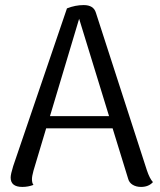

<svg xmlns="http://www.w3.org/2000/svg" viewBox="-20 -726 632 757"><path d="M583 -8Q566 11 536 11Q517 11 503 2.5Q489 -6 485 -22L424 -220H162L112 -53Q106 -31 106 -20Q106 -4 112 3Q91 11 68 11Q22 11 22 -26Q22 -39 32 -71L244 -693Q277 -706 310 -706Q349 -706 358 -676L559 -55Q570 -22 583 -8ZM410 -268 292 -652 177 -268Z"/></svg>

Font: Arima Madurai
Style: Regular
Weight: 400
Designer: Joana Correia and Natanael Gama
Foundry: NDISCOVER
Version: Version 1.020